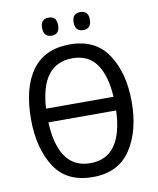

<svg xmlns="http://www.w3.org/2000/svg" viewBox="-96 -963 861 1048"><g transform="rotate(-10 334.5 -439.5)"><path d="M421 -789Q466 -789 466 -840Q466 -889 421 -889Q376 -889 376 -840Q376 -789 421 -789ZM246 -789Q290 -789 290 -840Q290 -889 246 -889Q201 -889 201 -840Q201 -789 246 -789ZM335 -725Q194 -725 124.5 -629Q55 -533 55 -359Q55 -200 121.5 -95Q188 10 334 10Q476 10 544.5 -94Q613 -198 613 -358Q613 -518 544.5 -621.5Q476 -725 335 -725ZM520 -402H146Q160 -648 335 -648Q423 -648 468 -584Q513 -520 520 -402ZM146 -326H521Q517 -201 470.5 -134Q424 -67 334 -67Q243 -67 196.5 -135Q150 -203 146 -326Z"/></g></svg>

Font: Noto Sans UI SemiCondensed
Style: Regular
Weight: 400
Width: 4
Designer: Monotype Design Team
Foundry: Monotype Imaging Inc.
Version: 1.001